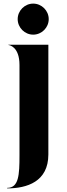

<svg xmlns="http://www.w3.org/2000/svg" viewBox="-20 -834 374 1064"><path d="M20 207V210C129 210 248 173 248 22V-586H26.5V-584.5C32 -584.5 88 -575 88 -474V27C88 136 84 207 20 207ZM164 -642C211 -642 250 -681 250 -728C250 -775 211 -814 164 -814C117 -814 78 -775 78 -728C78 -681 117 -642 164 -642Z"/></svg>

Font: Beautique Display Medium
Style: Bold
Weight: 900
Designer: Nhat-Quang Ngo
Version: Version 1.100;Glyphs 3.2.3 (3260)